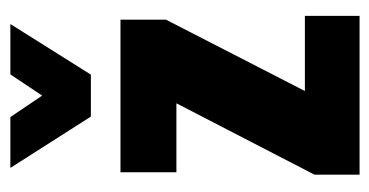

<svg xmlns="http://www.w3.org/2000/svg" viewBox="-200 -548 748 389"><g transform="rotate(-90 174.5 -354.0)"><path d="M14.6 0H336.4V-110.8H184.1L328.6 -392.1V-484.4H19.5V-371.1H159.2L14.6 -91.3ZM132.3 -544.4H217.3L319.8 -707.5H217.8L174.8 -643.1L131.3 -707.5H28.3Z"/></g></svg>

Font: Roboto Flex
Style: wght 700 wdth 25 opsz 34 GRAD 0.00 slnt 0.00 XTRA 468 XOPQ 96 YOPQ 79 YTLC 514 YTUC 712 YTAS 750 YTDE -203.00 YTFI 738
Weight: 700
Width: 1
Designer: Berlow after Robertson
Foundry: Google
Version: Version 3.100